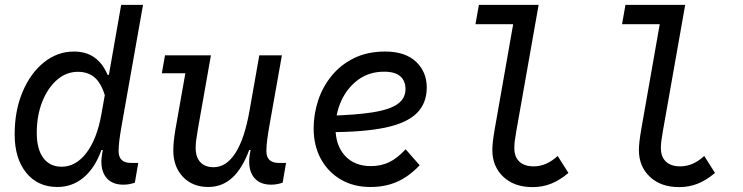

<svg xmlns="http://www.w3.org/2000/svg" viewBox="-20 -750 3040 786"><path d="M215 15.5Q134.5 15.5 87.2 -43Q40 -101.5 40 -200Q40 -296 72 -372.8Q104 -449.5 159.2 -494.2Q214.5 -539 283 -539Q332 -539 366 -515.2Q400 -491.5 420.5 -443.5H458.5L419.5 -408L476 -730H565.5L479 -242Q471.5 -199.5 468.5 -174.8Q465.5 -150 465.5 -131.5Q465.5 -83 516.5 -83H546L532 -2Q521 1.5 509.5 3.8Q498 6 485 6Q442 6 418.5 -19Q395 -44 395 -89.5Q395 -102.5 398.2 -121.5Q401.5 -140.5 408 -170.5L433 -129.5L395.5 -136.5Q369 -62.5 322.5 -23.5Q276 15.5 215 15.5ZM232.5 -67.5Q290.5 -67.5 333.8 -124.2Q377 -181 395 -282L409 -360.5Q393.5 -410.5 367 -433.2Q340.5 -456 298.5 -456Q251 -456 213 -422.8Q175 -389.5 152.8 -333Q130.5 -276.5 130.5 -206Q130.5 -139.5 157.2 -103.5Q184 -67.5 232.5 -67.5Z M832.5 15.5Q768.5 15.5 729 -26Q689.5 -67.5 689.5 -134Q689.5 -154.5 691.8 -175Q694 -195.5 698 -219.5L743 -474L757.5 -450H642.5L655.5 -523.5H843.5L790 -221Q785 -191.5 783 -175.5Q781 -159.5 781 -144.5Q781 -106.5 800.2 -86Q819.5 -65.5 854.5 -65.5Q906.5 -65.5 944 -124Q981.5 -182.5 1001.5 -297L1041.5 -523.5H1134L1084 -242Q1076.5 -199.5 1073.5 -174.8Q1070.5 -150 1070.5 -131.5Q1070.5 -83 1121.5 -83H1151L1137 -2Q1113 6 1090 6Q1047 6 1023.5 -19Q1000 -44 1000 -89.5Q1000 -102.5 1003 -120.8Q1006 -139 1013 -170.5L1038 -129.5L1000.5 -136.5Q971.5 -59 930.2 -21.8Q889 15.5 832.5 15.5Z M1496 15.5Q1427.5 15.5 1375 -15.2Q1322.5 -46 1293.2 -100Q1264 -154 1264 -224.5Q1264 -283 1282.5 -339Q1301 -395 1338 -440.2Q1375 -485.5 1429.8 -512.2Q1484.5 -539 1557 -539Q1638.5 -539 1682.8 -497.5Q1727 -456 1727 -392Q1727 -327 1686 -286.5Q1645 -246 1556.8 -227.5Q1468.5 -209 1326.5 -209L1320 -276Q1436 -279 1506.2 -290.2Q1576.5 -301.5 1608.2 -324.5Q1640 -347.5 1640 -385.5Q1640 -419 1618.5 -437.8Q1597 -456.5 1552.5 -456.5Q1491 -456.5 1446.2 -423.5Q1401.5 -390.5 1377.5 -338Q1353.5 -285.5 1353.5 -226.5Q1353.5 -154.5 1392.5 -112.2Q1431.5 -70 1498.5 -70Q1540 -70 1573.5 -86.2Q1607 -102.5 1640.5 -139L1698 -73.5Q1654.5 -27.5 1606 -6Q1557.5 15.5 1496 15.5Z M2160.5 16Q2085 16 2040.2 -26.5Q1995.5 -69 1995.5 -135.5Q1995.5 -151.5 1997.8 -171Q2000 -190.5 2005 -220L2086 -680.5L2107.5 -651H1926.5L1940.5 -730H2185L2093.5 -212.5Q2089 -187 2087.2 -171.8Q2085.5 -156.5 2085.5 -144.5Q2085.5 -108 2106 -88.5Q2126.5 -69 2164.5 -69Q2191 -69 2215.2 -79.5Q2239.5 -90 2263 -111.5L2307 -42Q2272 -12.5 2236.5 1.8Q2201 16 2160.5 16Z M2760.5 16Q2685 16 2640.2 -26.5Q2595.5 -69 2595.5 -135.5Q2595.5 -151.5 2597.8 -171Q2600 -190.5 2605 -220L2686 -680.5L2707.5 -651H2526.5L2540.5 -730H2785L2693.5 -212.5Q2689 -187 2687.2 -171.8Q2685.5 -156.5 2685.5 -144.5Q2685.5 -108 2706 -88.5Q2726.5 -69 2764.5 -69Q2791 -69 2815.2 -79.5Q2839.5 -90 2863 -111.5L2907 -42Q2872 -12.5 2836.5 1.8Q2801 16 2760.5 16Z"/></svg>

Font: Google Sans Code
Style: Italic
Weight: 400
Italic angle: -10°
Monospace: yes
Designer: Google Sans Code Authors
Foundry: Google LLC
Version: Version 6.000